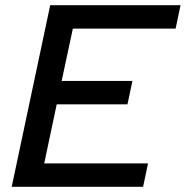

<svg xmlns="http://www.w3.org/2000/svg" viewBox="-20 -718 714 738"><path d="M173 -698H674L655 -608H260L217 -407H489L470 -317H198L150 -90H549L530 0H25Z"/></svg>

Font: Azeret Mono
Style: Italic
Weight: 400
Italic angle: -12°
Designer: Martin Vácha
Foundry: Displaay
Version: Version 1.000; Glyphs 3.0.3, build 3074